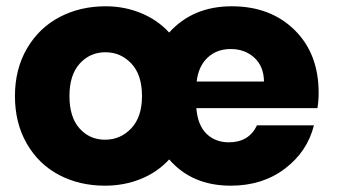

<svg xmlns="http://www.w3.org/2000/svg" viewBox="-20 -586 1081 614"><path d="M434.1 -278.8Q434.1 -346.7 400.1 -382.8Q366.2 -418.9 316.9 -418.9Q268.1 -418.9 235.1 -382.8Q202.1 -346.7 202.1 -278.8Q202.1 -211.4 234.4 -175.3Q266.6 -139.2 315.9 -139.2Q365.2 -139.2 399.7 -175.5Q434.1 -211.9 434.1 -278.8ZM717.8 -429.2Q673.3 -429.2 644 -401.9Q614.7 -374.5 608.9 -325.2H824.2Q823.7 -373.5 793.5 -401.4Q763.2 -429.2 717.8 -429.2ZM317.9 -565.9Q378.4 -565.9 431.4 -543.9Q484.4 -522 521 -481.9Q596.7 -565.9 721.2 -565.9Q844.7 -565.9 921.9 -490.2Q999 -414.6 999 -289.1Q999 -263.2 995.1 -240.2H607.9Q612.3 -185.5 640.4 -158.2Q668.5 -130.9 711.9 -130.9Q775.9 -130.9 801.8 -185.1H983.9Q962.9 -101.1 891.1 -46.6Q819.3 7.8 717.8 7.8Q593.8 7.8 521 -76.2Q483.9 -35.6 430.7 -13.9Q377.4 7.8 315.9 7.8Q233.9 7.8 168.7 -26.6Q103.5 -61 65.7 -126.7Q27.8 -192.4 27.8 -278.8Q27.8 -365.2 66.4 -431.2Q105 -497.1 170.7 -531.5Q236.3 -565.9 317.9 -565.9Z"/></svg>

Font: SVN-Poppins
Style: Bold
Weight: 700
Designer: Ninad Kale (Devanagari), Jonny Pinhorn (Latin)
Foundry: Indian Type Foundry
Version: Version 3.200;PS 1.000;hotconv 16.6.54;makeotf.lib2.5.65590